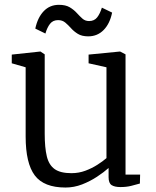

<svg xmlns="http://www.w3.org/2000/svg" viewBox="-20 -786 662 816"><path d="M491.5 9Q467.5 9 454.5 0.8Q441.5 -7.5 441.5 -33V-72Q421.5 -54 392.2 -34.8Q363 -15.5 328.8 -2.2Q294.5 11 258.5 11Q166.5 11 127.8 -40.5Q89 -92 89 -206V-500L30 -517V-554L151 -567H152L170 -555V-218Q170 -158.5 179 -121.5Q188 -84.5 212.5 -67.2Q237 -50 283.5 -50Q315 -50 343 -60.5Q371 -71 394 -85.8Q417 -100.5 432.5 -114V-500L356.5 -517V-554L489.5 -567H490.5L513.5 -555V-44H575.5L574.5 -6Q558 -1.5 538 3.8Q518 9 491.5 9ZM130 -664.5Q140 -711.5 165.8 -738.5Q191.5 -765.5 230.5 -765.5Q259 -765.5 276.5 -755Q294 -744.5 306.2 -731Q318.5 -717.5 330.2 -707Q342 -696.5 358.5 -696.5Q380.5 -696.5 392.8 -712Q405 -727.5 413 -753.5L456.5 -732.5Q447 -685.5 420.5 -658.5Q394 -631.5 355 -631.5Q328 -631.5 311 -642Q294 -652.5 282 -666Q270 -679.5 257.5 -690Q245 -700.5 227 -700.5Q205 -700.5 192.8 -685Q180.5 -669.5 173 -643.5Z"/></svg>

Font: Merriweather Light
Style: Regular
Weight: 300
Designer: Eben Sorkin
Foundry: Eben Sorkin
Version: Version 2.100